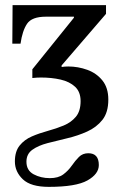

<svg xmlns="http://www.w3.org/2000/svg" viewBox="-20 -493 478 748"><path d="M170 235Q100 235 69 205.5Q38 176 38 136Q38 97 56.5 74Q75 51 104 38.5Q133 26 166 17Q199 8 228 -4Q257 -16 275.5 -38Q294 -60 294 -99Q294 -135 272.5 -155Q251 -175 216 -183Q181 -191 139 -191Q131 -191 122.5 -190.5Q114 -190 106 -189V-223L268 -424V-428H159Q104 -428 85.5 -400.5Q67 -373 60 -323H28L29 -473H393V-439L220 -238V-232Q232 -234 246 -234Q284 -234 320 -221Q356 -208 379 -179.5Q402 -151 402 -105Q402 -55 379 -26Q356 3 319.5 19.5Q283 36 242.5 45.5Q202 55 165.5 64.5Q129 74 106 90.5Q83 107 83 137Q83 171 111 186Q139 201 174 201Q207 201 226.5 186.5Q246 172 259.5 152.5Q273 133 287.5 118.5Q302 104 324 104Q365 104 365 150Q365 185 320.5 210Q276 235 170 235Z"/></svg>

Font: STIX Two Text Medium
Style: Regular
Weight: 500
Designer: Ross Mills, John Hudson & Paul Hanslow, Tiro Typeworks Ltd; with prior portions MicroPress Inc., and Coen Hoffman.
Foundry: Tiro Typeworks Ltd
Version: Version 2.13 b171